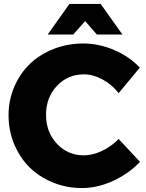

<svg xmlns="http://www.w3.org/2000/svg" viewBox="-20 -930 732 963"><path d="M407.2 -824.2 347.2 -756.8H219.2L328.1 -910.2H484.9L594.2 -756.8H465.8ZM575.2 -232.9 682.1 -118.2Q625 -58.1 546.6 -22.5Q468.3 13.2 391.1 13.2Q313.5 13.2 244.9 -14.9Q176.3 -43 127.7 -91.3Q79.1 -139.6 51 -207.5Q22.9 -275.4 22.9 -352.1Q22.9 -428.2 51.8 -495.1Q80.6 -562 130.1 -609.6Q179.7 -657.2 249.3 -684.6Q318.8 -711.9 397.9 -711.9Q476.1 -711.9 552.5 -679.2Q628.9 -646.5 681.2 -590.8L575.2 -462.9Q541 -506.3 493.9 -531.7Q446.8 -557.1 400.9 -557.1Q319.8 -557.1 265.4 -499Q210.9 -440.9 210.9 -354Q210.9 -267.6 265.4 -209.2Q319.8 -150.9 400.9 -150.9Q444.3 -150.9 491.5 -173.1Q538.6 -195.3 575.2 -232.9Z"/></svg>

Font: Montserrat-Arabic
Style: Bold
Weight: 700
Designer: Mohamed Gaber
Foundry: Kief Type Foundry
Version: Version 5.008;PS 005.008;hotconv 1.0.88;makeotf.lib2.5.64775